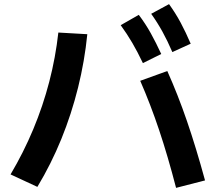

<svg xmlns="http://www.w3.org/2000/svg" viewBox="-20 -875 1040 928"><path d="M670.7 -570Q645 -624 619.7 -667.3Q594.3 -710.7 563.4 -753.3L650.7 -803.3Q683.3 -760.3 708.8 -714.3Q734.3 -668.3 759.3 -614ZM813 -623.3Q789.3 -678.3 765 -722.3Q740.7 -766.3 710.7 -808.3L797 -855Q829 -810.7 853.7 -764.5Q878.3 -718.3 901.7 -663.7ZM831 33Q791.4 -120 749.2 -246Q707 -372 657.7 -484.4L788.6 -531.7Q839.6 -418 883.6 -290Q927.6 -162 971 -3ZM31 -32Q93.7 -137.7 140.7 -250.2Q187.7 -362.7 218.2 -480.2Q248.7 -597.7 262 -717.7L402 -709.7Q389 -579.3 357.3 -451.7Q325.6 -324 276.5 -203.2Q227.3 -82.4 160.6 28.3Z"/></svg>

Font: M PLUS 2 Thin
Style: Regular
Weight: 100
Designer: Coji Morishita
Foundry: UNDERFOREST DESIGN
Version: Version 1.001